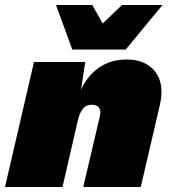

<svg xmlns="http://www.w3.org/2000/svg" viewBox="-40 -748 678 768"><path d="M-20 0 96 -500H301L284 -389Q311 -447 357.5 -478.5Q404 -510 467 -510Q543 -510 581 -461Q619 -412 599 -326L523 0H293L359 -281Q370 -329 327 -329Q304 -329 291 -312Q278 -295 272 -269L210 0ZM249 -550 184 -728H329L371 -654L448 -728H610L463 -550Z"/></svg>

Font: Prodigy Sans Black
Style: Italic
Weight: 900
Italic angle: -13°
Designer: Wei Huang
Foundry: Wei Huang
Version: Version 1.003; ttfautohint (v1.8.3)